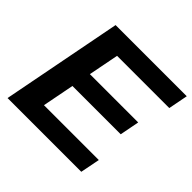

<svg xmlns="http://www.w3.org/2000/svg" viewBox="-170 -860 1032 1032"><g transform="rotate(45 346.0 -344.0)"><path d="M17.6 0 150.9 -688H691.9L670.4 -576.7H273.4L239.7 -403.8H606.9L585.4 -292.5H218.3L183.1 -111.3H600.1L578.1 0Z"/></g></svg>

Font: Liberation Sans
Style: Bold Italic
Weight: 700
Italic angle: -12°
Designer: Steve Matteson
Foundry: Ascender Corporation
Version: Version 2.1.5